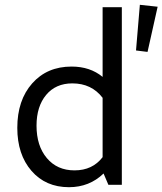

<svg xmlns="http://www.w3.org/2000/svg" viewBox="-20 -769 676 799"><path d="M594 -553 546 -559 562 -749 636 -741ZM267 10Q170 10 111 -58Q52 -126 52 -237Q52 -352 114 -422Q176 -492 278 -492Q355 -492 407 -449V-739H487V0H431L411 -47Q352 10 267 10ZM132 -246Q132 -162 175 -111Q218 -60 290 -60Q365 -60 407 -115V-362Q361 -422 281 -422Q212 -422 172 -374Q132 -326 132 -246Z"/></svg>

Font: Cantarell
Style: Regular
Weight: 400
Designer: Dave Crossland, Nikolaus Waxweiler, Florian Fecher, Jacques Le Bailly, Eben Sorkin, Alexei Vanyashin, Alexios Zavras, Em
Version: Version 0.303